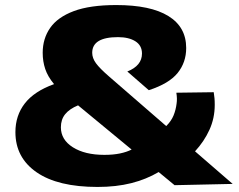

<svg xmlns="http://www.w3.org/2000/svg" viewBox="-20 -730 947 760"><path d="M366 10Q209 10 125 -48Q41 -106 41 -207Q41 -273 78.5 -321Q116 -369 194 -397Q169 -427 159 -457Q149 -487 149 -521Q149 -577 178.5 -619.5Q208 -662 272 -686Q336 -710 440 -710Q576 -710 646.5 -666.5Q717 -623 717 -540Q717 -483 683 -441Q649 -399 569 -373L484 -447Q542 -470 542 -518Q542 -550 516 -566.5Q490 -583 447 -583Q345 -583 345 -521Q345 -500 360 -479.5Q375 -459 412 -427L638 -231Q658 -251 667 -273Q676 -295 679 -320Q682 -339 678 -363L826 -365Q828 -352 829 -341.5Q830 -331 830 -315Q830 -262 809 -216Q788 -170 752 -131L901 -2L671 3L608 -49Q559 -20 499.5 -5Q440 10 366 10ZM221 -226Q221 -177 268.5 -147Q316 -117 393 -117Q428 -117 454.5 -122.5Q481 -128 501 -138L289 -313Q255 -299 238 -278Q221 -257 221 -226Z"/></svg>

Font: Georama Extended
Style: Bold
Weight: 700
Width: 7
Designer: Jean-Baptiste Levee
Foundry: Production Type
Version: Version 1.000